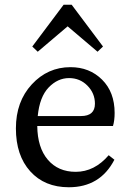

<svg xmlns="http://www.w3.org/2000/svg" viewBox="-20 -774 550 809"><path d="M265 -663 139 -556 116 -578 248 -754H282L414 -578L391 -556ZM139 -285H321Q380 -285 380 -337Q380 -381 348.5 -413Q317 -445 271 -445Q223 -445 185 -405.5Q147 -366 139 -285ZM456 -243H137Q138 -152 181.5 -101Q225 -50 299 -50Q378 -50 438 -120L462 -101Q402 15 270 15Q168 15 107.5 -52Q47 -119 47 -233Q47 -346 114 -418.5Q181 -491 277 -491Q357 -491 410 -438.5Q463 -386 463 -298Q463 -266 456 -243Z"/></svg>

Font: TypoPRO Source Serif Pro
Style: Regular
Weight: 400
Designer: Frank Grießhammer
Foundry: Adobe Systems Incorporated
Version: Version 1.017;PS 1.0;hotconv 1.0.79;makeotf.lib2.5.61930